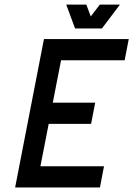

<svg xmlns="http://www.w3.org/2000/svg" viewBox="-20 -829 589 849"><path d="M531.2 -562.5H250L213.4 -375H400.9L382.8 -281.2H195.3L158.7 -93.8H439.9L421.9 0H46.9L174.3 -656.2H549.3ZM312 -703.1 272.9 -808.6H361.8L381.3 -756.3L421.4 -808.6H510.3L430.7 -703.1Z"/></svg>

Font: Lambda
Style: Italic
Weight: 400
Italic angle: -11°
Designer: GGBotNet
Version: 0.22